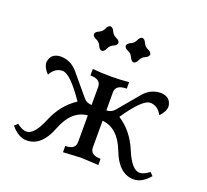

<svg xmlns="http://www.w3.org/2000/svg" viewBox="-124 -869 1106 1028"><g transform="rotate(20 428.5 -355.0)"><path d="M733.9 8.8Q648.9 8.8 605 -106.2Q561 -221.2 470.7 -229.5V-77.6Q470.7 -34.2 530.3 -34.2V1.5Q480 -2 428.2 -3.9L329.1 1.5V-34.2Q386.7 -34.2 386.7 -77.6V-229.5Q296.4 -221.2 252.4 -106.2Q208.5 8.8 123.5 8.8Q77.1 8.8 34.2 -42L51.3 -59.6Q83 -35.2 106 -35.2Q150.4 -35.2 190.7 -132.3Q231 -229.5 309.6 -279.8Q222.7 -407.2 179.2 -407.2Q136.2 -407.2 111.3 -361.3Q81.1 -392.1 81.1 -421.4Q86.4 -473.1 141.6 -476.1Q202.6 -476.1 242.7 -426.8L340.8 -309.6Q358.9 -288.6 386.7 -288.6V-391.6Q386.7 -435.1 326.7 -435.1V-472.2Q377 -467.3 433.6 -467.3Q483.9 -467.3 533.7 -472.2V-435.1Q470.7 -435.1 470.7 -391.6V-288.6Q498.5 -288.6 516.6 -309.6L614.7 -426.8Q654.8 -476.1 715.8 -476.1Q771 -473.1 776.4 -421.4Q776.4 -392.1 746.1 -361.3Q721.2 -407.2 678.2 -407.2Q634.8 -407.2 547.9 -279.8Q626.5 -229.5 666.7 -132.3Q707 -35.2 751.5 -35.2Q774.4 -35.2 806.2 -59.6L823.2 -42Q780.3 8.8 733.9 8.8ZM519.5 -579.6Q505.9 -581.1 497.8 -600.3Q489.7 -619.6 470.5 -627.7Q451.2 -635.7 449.7 -649.4Q451.2 -663.1 470.5 -671.4Q489.7 -679.7 497.8 -698.7Q505.9 -717.8 519.5 -719.2Q533.2 -717.8 541.5 -698.7Q549.8 -679.7 568.8 -671.4Q587.9 -663.1 589.4 -649.4Q587.9 -635.7 568.8 -627.7Q549.8 -619.6 541.5 -600.3Q533.2 -581.1 519.5 -579.6ZM338.4 -579.6Q324.7 -581.1 316.7 -600.3Q308.6 -619.6 289.3 -627.7Q270 -635.7 268.6 -649.4Q270 -663.1 289.3 -671.4Q308.6 -679.7 316.7 -698.7Q324.7 -717.8 338.4 -719.2Q352.1 -717.8 360.4 -698.7Q368.7 -679.7 387.7 -671.4Q406.7 -663.1 408.2 -649.4Q406.7 -635.7 387.7 -627.7Q368.7 -619.6 360.4 -600.3Q352.1 -581.1 338.4 -579.6Z"/></g></svg>

Font: Kelvinch
Style: Regular
Weight: 400
Designer: Paul James MIller
Foundry: High-Logic / Made with FontCreator
Version: Version 3.30 September 23, 2016